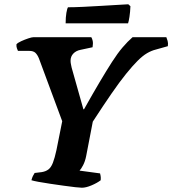

<svg xmlns="http://www.w3.org/2000/svg" viewBox="-20 -878 806 898"><path d="M363 0Q355 0 332 -2.5Q309 -5 277.5 -9.5Q246 -14 215 -18.5Q184 -23 160 -27.5Q136 -32 127 -35Q130 -47 134 -55Q138 -63 142 -69L175 -73Q194 -76 206.5 -85.5Q219 -95 227.5 -117Q236 -139 244 -176L271 -311L162 -605Q155 -622 145.5 -631Q136 -640 117 -640H64Q62 -644 59 -652.5Q56 -661 57 -671Q63 -678 79.5 -685.5Q96 -693 112.5 -698.5Q129 -704 136 -704H407Q411 -698 413.5 -687Q416 -676 413 -657L357 -645Q336 -641 323 -627.5Q310 -614 310 -594Q310 -587 311.5 -579Q313 -571 315 -562L370 -367H373Q414 -440 446 -494Q478 -548 504 -588.5Q530 -629 553.5 -656.5Q577 -684 600 -704H758Q761 -697 764 -686.5Q767 -676 765 -662L708 -646Q688 -641 667.5 -629Q647 -617 623.5 -593.5Q600 -570 570 -533Q540 -496 502 -441Q464 -386 414 -309L383 -148Q378 -123 368.5 -105Q359 -87 352 -80L448 -67Q449 -63 450.5 -55.5Q452 -48 451 -35Q434 -22 408 -11Q382 0 363 0ZM287 -769Q287 -798 290.5 -818Q294 -838 298 -844Q328 -844 369 -846Q410 -848 452 -850.5Q494 -853 528 -855Q562 -857 580 -858L590 -849Q589 -822 585.5 -799.5Q582 -777 579 -769Z"/></svg>

Font: Texturina 12pt ExtraBold
Style: Italic
Weight: 800
Italic angle: -11°
Designer: Guillermo Torres Carreño
Foundry: Omnibus-Type
Version: Version 1.002